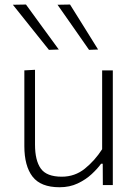

<svg xmlns="http://www.w3.org/2000/svg" viewBox="-20 -798 592 828"><path d="M237 9.5Q155.5 9.5 120.2 -36.5Q85 -82.5 85 -168V-494.5L131 -497V-174.5Q131 -106 156 -71Q181 -36 246.5 -36Q303 -36 346 -70.8Q389 -105.5 420.5 -154.5V-494.5H466.5V0H423.5L423 -92H416Q400.5 -70.5 375.2 -47Q350 -23.5 315.2 -7Q280.5 9.5 237 9.5ZM191 -583Q152 -631.5 113.5 -679.8Q75 -728 35.5 -777.5L92 -778.5Q126.5 -731 162.2 -682Q198 -633 233.5 -584.5ZM364 -583Q330.5 -631.5 296.5 -679.8Q262.5 -728 228 -777.5L282 -778.5Q312 -731 342.2 -682.2Q372.5 -633.5 403 -584.5Z"/></svg>

Font: Commissioner ExtraLight
Style: Regular
Weight: 200
Designer: Kostas Bartsokas
Foundry: Kostas Bartsokas
Version: Version 1.000; ttfautohint (v1.8.3)